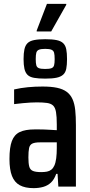

<svg xmlns="http://www.w3.org/2000/svg" viewBox="-20 -966 466 994"><path d="M154 8Q110 8 82.5 -7Q55 -22 42 -55Q29 -88 29 -143Q29 -203 41.5 -236Q54 -269 82.5 -282.5Q111 -296 159 -296Q169 -296 182 -296Q195 -296 209.5 -295.5Q224 -295 240 -294Q256 -293 274 -292V-322Q274 -362 270 -385.5Q266 -409 255 -419.5Q244 -430 223.5 -433Q203 -436 171 -436Q156 -436 138 -435Q120 -434 99 -432Q78 -430 53 -427V-503Q88 -511 124.5 -514.5Q161 -518 200 -518Q245 -518 275.5 -511.5Q306 -505 325.5 -490.5Q345 -476 355.5 -452.5Q366 -429 369.5 -396Q373 -363 373 -318V0H282L278 -66H271Q261 -37 244 -21Q227 -5 204 1.5Q181 8 154 8ZM193 -75Q210 -75 223 -77.5Q236 -80 245.5 -87.5Q255 -95 261 -108Q268 -123 271 -146.5Q274 -170 274 -199V-229H187Q160 -229 147 -222.5Q134 -216 130.5 -199Q127 -182 127 -151Q127 -120 131.5 -103.5Q136 -87 150.5 -81Q165 -75 193 -75ZM214 -559Q179 -559 156.5 -563Q134 -567 122.5 -578.5Q111 -590 106.5 -610Q102 -630 102 -660Q102 -691 106.5 -711Q111 -731 122.5 -742.5Q134 -754 156.5 -758.5Q179 -763 214 -763Q250 -763 272.5 -758.5Q295 -754 307 -742.5Q319 -731 323 -711Q327 -691 327 -660Q327 -630 323 -610Q319 -590 306.5 -579Q294 -568 272 -563.5Q250 -559 214 -559ZM214 -609Q236 -609 246.5 -613Q257 -617 260 -628Q263 -639 263 -660Q263 -682 260 -693Q257 -704 246.5 -708.5Q236 -713 214 -713Q192 -713 181.5 -708.5Q171 -704 168 -693Q165 -682 165 -660Q165 -639 168 -628Q171 -617 181.5 -613Q192 -609 214 -609ZM170 -803V-808L223 -946H323V-941L245 -803Z"/></svg>

Font: Saira Condensed SemiBold
Style: Regular
Weight: 600
Width: 3
Designer: Hector Gatti with collaboration of the Omnibus-Type team
Foundry: Omnibus-Type
Version: Version 1.100